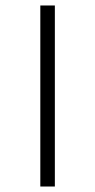

<svg xmlns="http://www.w3.org/2000/svg" viewBox="-20 -680 347 700"><path d="M127 -660H180V0H127Z"/></svg>

Font: Cairo Light
Style: Regular
Weight: 300
Designer: Mohamed Gaber, the designers of Titillium
Foundry: Kief Type Foundry
Version: Version 2.009; ttfautohint (v1.5.33-1714) -l 8 -r 50 -G 200 